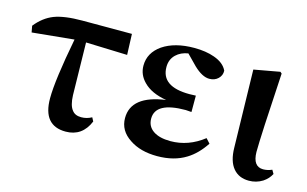

<svg xmlns="http://www.w3.org/2000/svg" viewBox="-73 -727 1489 931"><g transform="rotate(15 671.0 -261.0)"><path d="M303.7 15.6Q189.5 15.6 189.5 -121.1Q189.5 -212.9 230.5 -426.8L20.5 -406.2L14.6 -438.5Q52.7 -486.3 102.5 -505.9Q153.3 -525.4 243.2 -525.4H492.2L496.1 -420.9L288.1 -427.7L293 -164.1Q294.9 -113.3 312.5 -91.8Q327.1 -71.3 358.4 -71.3Q386.7 -71.3 411.1 -85L420.9 -66.4Q386.7 15.6 303.7 15.6Z M762.7 15.6Q678.7 15.6 624 -21.5Q565.4 -59.6 565.4 -123Q565.4 -235.4 735.4 -258.8Q659.2 -271.5 620.1 -311.5Q585.9 -345.7 585.9 -391.6Q585.9 -456.1 644.5 -497.1Q705.1 -538.1 802.7 -538.1Q861.3 -538.1 904.3 -522.5Q954.1 -504.9 970.7 -468.8Q971.7 -445.3 954.6 -428.7Q937.5 -412.1 910.2 -412.1Q875 -412.1 832 -453.1L781.2 -504.9Q744.1 -499 720.7 -476.6Q695.3 -452.1 695.3 -414.1Q695.3 -315.4 836.9 -315.4Q859.4 -315.4 869.1 -316.4V-234.4Q868.2 -234.4 866.2 -234.4Q847.7 -236.3 839.8 -236.3Q688.5 -236.3 688.5 -153.3Q688.5 -114.3 719.7 -92.8Q751 -71.3 806.6 -71.3Q896.5 -71.3 972.7 -130.9L993.2 -108.4Q955.1 -50.8 907.2 -21.5Q847.7 15.6 762.7 15.6Z M1223.6 15.6Q1172.9 15.6 1144.5 -18.6Q1115.2 -53.7 1114.3 -121.1L1105.5 -510.7L1235.4 -534.2L1243.2 -527.3Q1223.6 -204.1 1223.6 -128.9Q1224.6 -55.7 1276.4 -55.7Q1297.9 -55.7 1320.3 -65.4L1331.1 -46.9Q1318.4 -21.5 1292 -3.9Q1260.7 15.6 1223.6 15.6Z"/></g></svg>

Font: Bpmf GenYo Min B
Style: B
Weight: 700
Foundry: But Ko
Version: Version 1.320